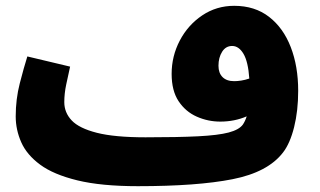

<svg xmlns="http://www.w3.org/2000/svg" viewBox="-20 -619 1100 660"><path d="M454 21Q328 21 246 1Q164 -19 118 -53Q72 -87 53 -130Q34 -173 34 -219Q34 -278 48 -332.5Q62 -387 74 -425L221 -390Q214 -359 207.5 -328Q201 -297 201 -268Q201 -232 226.5 -205Q252 -178 313 -162.5Q374 -147 480 -147Q592 -147 661 -150.5Q730 -154 766 -163.5Q802 -173 815 -191Q823 -203 828 -219Q786 -201 737 -201Q695 -201 656.5 -218Q618 -235 594 -271Q570 -307 570 -365Q570 -426 598 -479.5Q626 -533 675 -566Q724 -599 785 -599Q856 -599 905 -561Q954 -523 979.5 -457Q1005 -391 1005 -307Q1005 -238 991 -182Q977 -126 953 -95Q901 -27 779.5 -3Q658 21 454 21ZM731 -393Q731 -368 745 -354Q759 -340 785 -340Q796 -340 809 -342Q822 -344 837 -349Q833 -407 817 -434Q801 -461 778 -461Q756 -461 743.5 -441Q731 -421 731 -393Z"/></svg>

Font: Noto Sans Arabic Blk
Style: Regular
Weight: 900
Designer: Monotype Design Team, Nadine Chahine, Nizar Qandah and Khaled Hosny
Foundry: Monotype Imaging Inc.
Version: Version 2.012; ttfautohint (v1.8.4.7-5d5b)